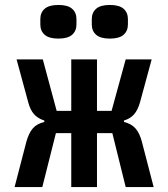

<svg xmlns="http://www.w3.org/2000/svg" viewBox="-20 -756 680 776"><path d="M268 -218H206L151 0H39L86 -181Q96 -218 112.5 -237Q129 -256 159 -263V-269Q133 -277 117.5 -294.5Q102 -312 94 -343L47 -516H153L209 -308H268V-516H372V-308H431L488 -516H593L546 -343Q537 -311 521.5 -293.5Q506 -276 481 -269V-263Q511 -256 528 -236.5Q545 -217 554 -181L601 0H488L434 -218H372V0H268ZM143 -657V-679Q143 -705 160.5 -720.5Q178 -736 216 -736Q254 -736 271.5 -720.5Q289 -705 289 -679V-657Q289 -631 271.5 -615.5Q254 -600 216 -600Q178 -600 160.5 -615.5Q143 -631 143 -657ZM351 -679Q351 -705 368.5 -720.5Q386 -736 424 -736Q462 -736 479.5 -720.5Q497 -705 497 -679V-657Q497 -631 479.5 -615.5Q462 -600 424 -600Q386 -600 368.5 -615.5Q351 -631 351 -657Z"/></svg>

Font: Writer SemiBold
Style: Regular
Weight: 600
Monospace: yes
Designer: Mike Abbink, Paul van der Laan, Pieter van Rosmalen
Foundry: Bold Monday
Version: Version 2.001 2020